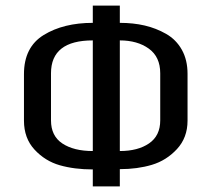

<svg xmlns="http://www.w3.org/2000/svg" viewBox="-20 -669 759 689"><path d="M410 0H313V-61Q247 -61 194.5 -76Q142 -91 104 -132Q66 -173 66 -236V-403Q66 -500 137 -543.5Q208 -587 313 -587V-649H410V-587Q458 -587 499 -577.5Q540 -568 576 -547.5Q612 -527 632.5 -490.5Q653 -454 653 -404V-236Q653 -175 615 -134Q577 -93 525 -77.5Q473 -62 410 -62ZM163 -406V-237Q163 -181 204 -154Q245 -127 313 -127V-524Q163 -524 163 -406ZM555 -237V-406Q555 -465 514 -494.5Q473 -524 410 -524V-127Q475 -127 515 -154.5Q555 -182 555 -237Z"/></svg>

Font: Play
Style: Regular
Weight: 400
Designer: Jonas Hecksher
Foundry: Jonas Hecksher, Playtypeª, e-types AS
Version: Version 1.002